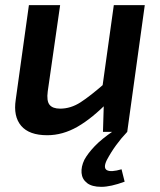

<svg xmlns="http://www.w3.org/2000/svg" viewBox="-20 -511 620 744"><path d="M213 -491 165 -157Q160 -120 172 -105Q184 -90 213 -90Q254 -90 292 -114.5Q330 -139 387 -189L403 -120Q338 -53 280.5 -20Q223 13 163 13Q93 13 62 -23.5Q31 -60 41 -125L92 -491ZM541 -491 473 0H379L383 -134L373 -147L421 -491ZM420 -4 473 0Q450 24 430 51.5Q410 79 394 109Q379 140 394.5 148.5Q410 157 451 145L463 193Q409 213 372.5 213Q336 213 317 198Q298 183 296 159Q294 135 307 108Q320 84 346.5 56Q373 28 420 -4Z"/></svg>

Font: Exo 2 SemiBold
Style: Italic
Weight: 600
Italic angle: -8°
Designer: Natanael Gama
Foundry: Natanael Gama
Version: Version 2.010